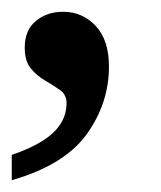

<svg xmlns="http://www.w3.org/2000/svg" viewBox="-34 -152 273 326"><path d="M-14 154V111Q18 100 38.5 87Q59 74 69 58Q79 42 79 23Q79 9 68 1Q57 -7 43 -15Q29 -23 18.5 -35.5Q8 -48 8 -71Q8 -101 27 -116.5Q46 -132 73 -132Q106 -132 128.5 -108Q151 -84 151 -39Q151 23 113.5 75.5Q76 128 -14 154Z"/></svg>

Font: Noto Serif Kannada Medium
Style: Regular
Weight: 500
Version: Version 2.003